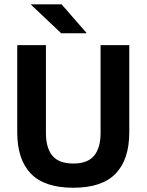

<svg xmlns="http://www.w3.org/2000/svg" viewBox="-20 -846 672 880"><path d="M316 14.5Q184 14.5 121.5 -50.2Q59 -115 59 -239.5V-639H190.5V-236.5Q190.5 -168 220.2 -132.2Q250 -96.5 316 -96.5Q381.5 -96.5 411.2 -132.2Q441 -168 441 -236.5V-639H572.5V-239.5Q572.5 -115 510 -50.2Q447.5 14.5 316 14.5ZM262.5 -826 376.5 -695V-693.5H260.5L122 -824.5V-826Z"/></svg>

Font: Anek Gujarati SemiBold
Style: Regular
Weight: 600
Designer: Mrunmayee Ghaisas (Gujarati), Yesha Goshar (Latin)
Foundry: Ek Type
Version: Version 1.003